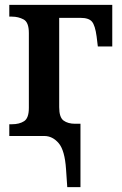

<svg xmlns="http://www.w3.org/2000/svg" viewBox="-20 -556 497 785"><path d="M250 136Q245 59 220 29.5Q195 0 161 0H18V-48H29Q59 -48 78.5 -60.5Q98 -73 98 -115V-421Q98 -465 76.5 -476.5Q55 -488 29 -488H18V-536H439V-366H380L375 -407Q369 -452 356 -467.5Q343 -483 309 -483H222V-118Q222 -76 240 -63Q258 -50 287 -50H309V209H255Z"/></svg>

Font: Noto Serif SemiCondensed SemiBold
Style: Regular
Weight: 600
Width: 4
Designer: Monotype Design Team
Foundry: Monotype Imaging Inc.
Version: Version 2.013; ttfautohint (v1.8.4.7-5d5b)